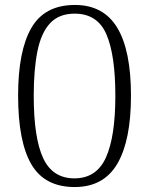

<svg xmlns="http://www.w3.org/2000/svg" viewBox="-20 -744 601 774"><path d="M281 10Q160 10 106.5 -81.5Q53 -173 53 -359Q53 -539 106.5 -631.5Q160 -724 282 -724Q397 -724 452.5 -632.5Q508 -541 508 -358Q508 -178 453 -84Q398 10 281 10ZM280 -25Q369 -25 407 -109Q445 -193 445 -358Q445 -522 409 -605.5Q373 -689 281 -689Q218 -689 182 -650.5Q146 -612 131 -538Q116 -464 116 -358Q116 -188 154 -106.5Q192 -25 280 -25Z"/></svg>

Font: Noto Serif Gurmukhi Light
Style: Regular
Weight: 300
Designer: Vaibhav Singh and the Monotype Design Team
Foundry: Monotype Imaging Inc.
Version: Version 2.004; ttfautohint (v1.8.4.7-5d5b)